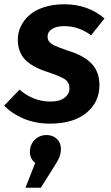

<svg xmlns="http://www.w3.org/2000/svg" viewBox="-34 -566 522 904"><path d="M269 -545.9Q379.9 -545.9 458 -479L395 -399.9Q336.4 -442.9 269 -442.9Q231.4 -442.9 210.7 -429.4Q189.9 -416 189.9 -393.1Q189.9 -371.1 210.4 -358.4Q231 -345.7 293 -325.2Q363.8 -302.7 398.9 -264.6Q434.1 -226.6 434.1 -165Q434.1 -85 372.6 -34.4Q311 16.1 201.2 16.1Q133.8 16.1 77.6 -7.3Q21.5 -30.8 -14.2 -68.8L58.1 -144Q122.6 -87.9 203.1 -87.9Q247.6 -87.9 270.3 -106Q293 -124 293 -148.9Q293 -177.2 272.7 -191.9Q252.4 -206.5 187 -228Q115.2 -251.5 82.5 -287.1Q49.8 -322.8 49.8 -379.9Q49.8 -412.6 64 -442.1Q78.1 -471.7 104.7 -495.1Q131.3 -518.6 173.8 -532.2Q216.3 -545.9 269 -545.9ZM185.1 69.8Q215.3 69.8 234.1 88.4Q252.9 106.9 252.9 134.8Q252.9 156.2 244.6 175.8Q236.3 195.3 214.8 228L158.2 317.9H85.9L131.8 201.2Q106.9 181.2 106.9 149.9Q106.9 114.7 129.6 92.3Q152.3 69.8 185.1 69.8Z"/></svg>

Font: FiraGO SemiBold
Style: Italic
Weight: 600
Italic angle: -8°
Designer: bBox Type GmbH
Foundry: bBox Type GmbH
Version: Version 1.001;PS 001.001;hotconv 1.0.88;makeotf.lib2.5.64775